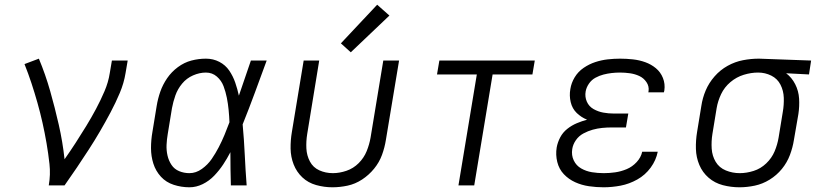

<svg xmlns="http://www.w3.org/2000/svg" viewBox="-20 -787 3496 815"><path d="M187 0H254Q281 -38 306.5 -76Q332 -114 357 -152.5Q382 -191 405 -230.5Q428 -270 449.5 -310.5Q471 -351 488.5 -392.5Q506 -434 513 -477L522 -530H455L446 -477Q440 -438 423.5 -399.5Q407 -361 387.5 -324.5Q368 -288 346 -252Q324 -216 301 -180.5Q278 -145 254 -111Q246 -185 229.5 -257.5Q213 -330 193 -400.5Q173 -471 145 -538L84 -515Q100 -475 113.5 -434Q127 -393 139 -350.5Q151 -308 160.5 -265.5Q170 -223 177.5 -179.5Q185 -136 190 -91Q195 -46 187 0Z M784 8Q813 8 840.5 -5.5Q868 -19 889.5 -41.5Q911 -64 927.5 -89Q944 -114 958 -141Q958 -140 958 -139V-134Q958 -100 958.5 -67Q959 -34 960 0H1027Q1022 -65 1019 -129.5Q1016 -194 1010 -259Q1037 -326 1062 -394Q1087 -462 1112 -530H1045Q1032 -493 1019.5 -455.5Q1007 -418 994 -381Q988 -409 978.5 -436.5Q969 -464 953 -487.5Q937 -511 911 -524.5Q885 -538 854 -538Q823 -538 792.5 -530Q762 -522 735 -502Q708 -482 689.5 -455Q671 -428 660.5 -398Q650 -368 645 -337L627 -227Q621 -193 621 -158.5Q621 -124 631 -92.5Q641 -61 663 -37Q685 -13 717.5 -2.5Q750 8 784 8ZM784 -52Q761 -52 740.5 -60.5Q720 -69 708 -87Q696 -105 691 -127Q686 -149 687 -172Q688 -195 692 -218L710 -328Q715 -355 724.5 -382Q734 -409 753 -432Q772 -455 799.5 -467Q827 -479 854 -479Q881 -479 900.5 -462Q920 -445 929 -421Q938 -397 943 -371.5Q948 -346 950.5 -320Q953 -294 954 -268Q944 -241 933 -214.5Q922 -188 908.5 -162Q895 -136 878.5 -112Q862 -88 837 -70Q812 -52 784 -52Z M1391 8Q1423 8 1455.5 1Q1488 -6 1517 -25Q1546 -44 1568 -71Q1590 -98 1601.5 -129.5Q1613 -161 1618 -193L1674 -530H1607L1553 -203Q1548 -174 1536.5 -145.5Q1525 -117 1502.5 -94.5Q1480 -72 1450.5 -62Q1421 -52 1393 -52Q1362 -52 1335.5 -64Q1309 -76 1295.5 -101.5Q1282 -127 1280.5 -157Q1279 -187 1284 -218L1335 -530H1269L1219 -227Q1213 -192 1213.5 -156.5Q1214 -121 1226.5 -89Q1239 -57 1263.5 -34Q1288 -11 1322 -1.5Q1356 8 1391 8ZM1469 -565 1633 -721 1581 -767 1427 -603Z M1926 0H1993L2071 -471H2240L2250 -530H1845L1835 -471H2004Z M2542 8Q2578 8 2614.5 1Q2651 -6 2685 -25Q2719 -44 2742 -75.5Q2765 -107 2772 -143H2706Q2701 -119 2682.5 -99Q2664 -79 2640 -69Q2616 -59 2591.5 -55.5Q2567 -52 2543 -52Q2517 -52 2492.5 -56Q2468 -60 2447 -72Q2426 -84 2415.5 -106Q2405 -128 2409 -154Q2412 -174 2424.5 -192Q2437 -210 2456.5 -220.5Q2476 -231 2496 -236.5Q2516 -242 2536 -244Q2556 -246 2576 -246H2637L2647 -305H2586Q2563 -305 2541 -309Q2519 -313 2499.5 -324Q2480 -335 2471 -355.5Q2462 -376 2466 -399Q2469 -416 2480 -432Q2491 -448 2507.5 -457Q2524 -466 2541.5 -470.5Q2559 -475 2576.5 -477Q2594 -479 2612 -479Q2633 -479 2654 -476Q2675 -473 2693.5 -464.5Q2712 -456 2724 -438.5Q2736 -421 2733 -400Q2732 -398 2732 -395H2798Q2799 -399 2800 -403Q2804 -431 2794 -456Q2784 -481 2764 -497.5Q2744 -514 2719 -523Q2694 -532 2666.5 -535Q2639 -538 2612 -538Q2586 -538 2559.5 -535Q2533 -532 2507 -523.5Q2481 -515 2457.5 -499Q2434 -483 2419.5 -459Q2405 -435 2401 -409Q2396 -381 2402.5 -353.5Q2409 -326 2428 -307.5Q2447 -289 2472 -279Q2450 -273 2428.5 -264Q2407 -255 2388 -240Q2369 -225 2358 -204Q2347 -183 2343 -161Q2338 -130 2345.5 -99.5Q2353 -69 2373.5 -47.5Q2394 -26 2421.5 -13.5Q2449 -1 2480 3.5Q2511 8 2542 8Z M3119 8Q3151 8 3184 1Q3217 -6 3247 -24.5Q3277 -43 3299 -70Q3321 -97 3333 -129Q3345 -161 3350 -193L3369 -303Q3374 -336 3372 -368.5Q3370 -401 3355.5 -429.5Q3341 -458 3317 -476L3414 -471L3423 -530L3202 -538H3201Q3168 -538 3134 -531.5Q3100 -525 3068.5 -507.5Q3037 -490 3013 -462.5Q2989 -435 2975.5 -403Q2962 -371 2957 -337L2939 -227Q2933 -191 2934 -155Q2935 -119 2948.5 -87Q2962 -55 2988 -32.5Q3014 -10 3048.5 -1Q3083 8 3119 8ZM3120 -52Q3089 -52 3061 -63.5Q3033 -75 3018 -100Q3003 -125 3001 -156Q2999 -187 3004 -218L3022 -328Q3027 -358 3041 -387.5Q3055 -417 3080.5 -438.5Q3106 -460 3137 -469.5Q3168 -479 3198 -479Q3228 -479 3254 -466Q3280 -453 3293 -427.5Q3306 -402 3307 -372Q3308 -342 3303 -313L3285 -203Q3280 -173 3268 -144.5Q3256 -116 3232.5 -93.5Q3209 -71 3179 -61.5Q3149 -52 3120 -52Z"/></svg>

Font: Iosevka Sparkle Light Oblique
Style: Regular
Weight: 300
Italic angle: -9°
Designer: Belleve Invis
Foundry: Belleve Invis
Version: Version 4.5.0; ttfautohint (v1.8.3)